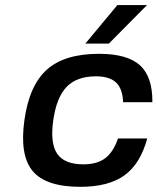

<svg xmlns="http://www.w3.org/2000/svg" viewBox="-20 -720 615 750"><path d="M440.9 -179.2H555.2Q528.3 -80.1 466.3 -35.2Q404.3 9.8 293.5 9.8Q159.2 9.8 107.7 -51.8Q56.2 -113.3 75.2 -250Q94.2 -386.7 163.3 -448.2Q232.4 -509.8 366.7 -509.8Q477.5 -509.8 526.9 -464.8Q576.2 -419.9 575.2 -320.8H460.9Q459 -373.5 433.3 -397.7Q407.7 -421.9 354.5 -421.9Q280.3 -421.9 240.5 -380.9Q200.7 -339.8 188 -250Q175.3 -160.2 203.6 -119.1Q231.9 -78.1 306.2 -78.1Q359.4 -78.1 391.1 -102.1Q422.9 -126 440.9 -179.2ZM313.5 -549.8 438.5 -700.2H554.2L405.3 -549.8Z"/></svg>

Font: Fivo Sans Med
Style: Regular
Weight: 450
Designer: Alexander Slobzheninov
Foundry: Alexander Slobzheninov
Version: 1.0